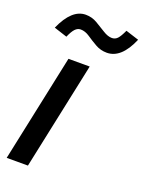

<svg xmlns="http://www.w3.org/2000/svg" viewBox="-138 -790 652 858"><g transform="rotate(20 188.0 -361.0)"><path d="M4.3 0 112.3 -510.3H213.3L105.3 0ZM69.7 -600 7.3 -620.3Q52.3 -722 118.3 -722Q147.7 -722 172.7 -707.3Q197.7 -692.7 220.3 -678.3Q243 -664 262.3 -664Q277.7 -664 288.5 -675.3Q299.3 -686.7 313 -716.7L375.7 -696.7Q332.3 -594.3 263.3 -594.3Q233.7 -594.3 208.7 -608.7Q183.7 -623 162.2 -637.7Q140.7 -652.3 119.3 -652.3Q105 -652.3 93.3 -640.2Q81.7 -628 69.7 -600Z"/></g></svg>

Font: Red Hat Display VF
Style: Italic
Weight: 300
Italic angle: -12°
Designer: Pentagram, MCKL
Foundry: Pentagram, MCKL
Version: Version 1.010